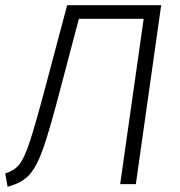

<svg xmlns="http://www.w3.org/2000/svg" viewBox="-26 -705 688 735"><path d="M494 0H434L524 -633H276L210 -383Q166 -213 140.5 -140Q115 -67 86 -35.5Q57 -4 3 10L-6 -41Q29 -52 48 -75.5Q67 -99 88 -162.5Q109 -226 150 -380L231 -685H591Z"/></svg>

Font: Fira Sans Light
Style: Italic
Weight: 300
Italic angle: -8°
Designer: bBox Type GmbH & Carrois Corporate GbR & Edenspiekermann AG
Foundry: bBox Type GmbH & Carrois Corporate GbR & Edenspiekermann AG
Version: Version 4.301